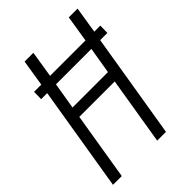

<svg xmlns="http://www.w3.org/2000/svg" viewBox="-212 -839 943 943"><g transform="rotate(-45 259.5 -367.5)"><path d="M10 0 100 -547H58L59 -597H109L131 -735H192L170 -597H416L438 -735H499L477 -597H519L518 -547H468L378 0H317L375 -353H129L71 0ZM384 -409 407 -547H161L138 -409Z"/></g></svg>

Font: Iosevka Light Oblique
Style: Regular
Weight: 300
Italic angle: -9°
Monospace: yes
Designer: Belleve Invis
Foundry: Belleve Invis
Version: Version 32.5.0; ttfautohint (v1.8.4)